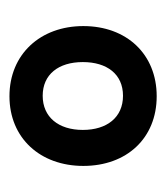

<svg xmlns="http://www.w3.org/2000/svg" viewBox="8 -778 359 416"><g transform="rotate(-90 188.0 -570.5)"><path d="M187 -411C278 -411 339 -476 339 -570C339 -663 278 -730 187 -730C96 -730 36 -663 36 -570C36 -476 96 -411 187 -411ZM188 -484C141 -484 114 -519 114 -571C114 -624 142 -658 188 -658C234 -658 261 -624 261 -571C261 -519 235 -484 188 -484Z"/></g></svg>

Font: Noto Serif Ethiopic SemiCondensed Black
Style: Regular
Weight: 900
Width: 4
Designer: Monotype Design Team
Foundry: Monotype Imaging Inc.
Version: Version 2.102